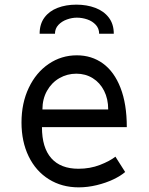

<svg xmlns="http://www.w3.org/2000/svg" viewBox="-20 -798 640 826"><path d="M72.5 -271Q72.5 -354.5 103.8 -420.2Q135 -486 189.5 -523Q244 -560 310.5 -560Q374.5 -560 423 -524.8Q471.5 -489.5 498.5 -420Q525.5 -350.5 525.5 -251H160.5Q160.5 -162.5 200.8 -117.2Q241 -72 317.5 -72Q367.5 -72 410 -88.5Q452.5 -105 476.5 -124L518.5 -58Q499.5 -41.5 467.5 -26.2Q435.5 -11 396.2 -1.5Q357 8 318.5 8Q246 8 190 -27Q134 -62 103.2 -125.5Q72.5 -189 72.5 -271ZM308.5 -481Q269 -481 235.5 -461.8Q202 -442.5 182.2 -407.2Q162.5 -372 162.5 -327H445.5Q445.5 -372.5 427.8 -407.5Q410 -442.5 378.8 -461.8Q347.5 -481 308.5 -481ZM469.5 -653H406.5Q406.5 -675.5 392 -691.2Q377.5 -707 355.5 -714.5Q333.5 -722 310.5 -722Q289.5 -722 267.8 -714.2Q246 -706.5 231.2 -690.8Q216.5 -675 216.5 -653H150.5Q150.5 -694.5 171.2 -722.5Q192 -750.5 227.8 -764.2Q263.5 -778 308.5 -778Q353.5 -778 390 -764.2Q426.5 -750.5 448 -722.5Q469.5 -694.5 469.5 -653Z"/></svg>

Font: JuliaMono
Style: Regular
Weight: 400
Monospace: yes
Designer: cormullion
Foundry: corm
Version: Version 0.055; ttfautohint (v1.8.4)